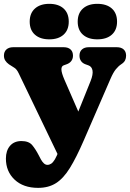

<svg xmlns="http://www.w3.org/2000/svg" viewBox="-21 -722 661 976"><path d="M416 -65.5 308.5 138 74 -349.5Q64 -370.5 51.5 -377.8Q39 -385 24.5 -395Q12.5 -403.5 5.8 -414.2Q-1 -425 -1 -439Q-1 -459.5 11.8 -470.8Q24.5 -482 46 -482H303Q325 -482 337.5 -470.8Q350 -459.5 350 -439Q350 -423.5 341.5 -412Q333 -400.5 317 -395L303 -390Q290.5 -385.5 291.2 -368Q292 -350.5 306 -318ZM279 41 289 25.5 330 -38 439.5 -310Q453 -344 449.2 -364Q445.5 -384 428 -390L414 -395Q398.5 -400.5 390.8 -412Q383 -423.5 383 -439Q383 -459.5 395.8 -470.8Q408.5 -482 430 -482H573Q595 -482 607.5 -470.8Q620 -459.5 620 -439Q620 -426 614.8 -415.2Q609.5 -404.5 595.5 -395.5Q581 -386 567.8 -369.8Q554.5 -353.5 540.5 -321L404.5 -7.5Q367 79 334.2 132Q301.5 185 263.5 209Q225.5 233 173 233Q97.5 233 53.2 191.2Q9 149.5 9 84Q9 43.5 30 19.2Q51 -5 88 -5Q125.5 -5 142.8 15.8Q160 36.5 176 67.5L187 88.5Q194 101 202.2 108.5Q210.5 116 220 116Q230 116 239.2 110Q248.5 104 258.2 87.8Q268 71.5 279 41ZM229.5 -522Q183.5 -522 156.8 -545.5Q130 -569 130 -612Q130 -655 156.8 -678.8Q183.5 -702.5 229.5 -702.5Q276 -702.5 302.2 -678.8Q328.5 -655 328.5 -612Q328.5 -569.5 302.2 -545.8Q276 -522 229.5 -522ZM473.5 -522Q427.5 -522 400.8 -545.5Q374 -569 374 -612Q374 -655 400.8 -678.8Q427.5 -702.5 473.5 -702.5Q521 -702.5 547.5 -678.8Q574 -655 574 -612Q574 -569.5 547.5 -545.8Q521 -522 473.5 -522Z"/></svg>

Font: Fraunces SuperSoft Wonky
Style: Regular
Weight: 900
Version: Version 1.000;[b76b70a41]